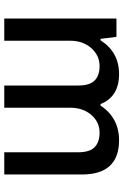

<svg xmlns="http://www.w3.org/2000/svg" viewBox="141 -719 578 900"><g transform="rotate(90 430.0 -269.0)"><path d="M66.9 0V-525.9H152.8L162.1 -451.2H168.9Q224.1 -538.1 327.1 -538.1Q433.6 -538.1 467.8 -451.2H475.1Q502 -493.2 543.2 -515.6Q584.5 -538.1 637.2 -538.1Q797.9 -538.1 797.9 -363.8V0H693.8V-345.2Q693.8 -400.9 669.7 -423.8Q645.5 -446.8 602.1 -446.8Q552.2 -446.8 518.6 -408Q484.9 -369.1 484.9 -308.1V0H380.9V-345.2Q380.9 -400.9 357.2 -423.8Q333.5 -446.8 290 -446.8Q240.2 -446.8 205.6 -408Q170.9 -369.1 170.9 -308.1V0Z"/></g></svg>

Font: Archivo Medium
Style: Regular
Weight: 500
Designer: Hector Gatti
Foundry: Omnibus-Type
Version: Version 2.001